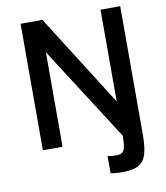

<svg xmlns="http://www.w3.org/2000/svg" viewBox="-101 -841 977 1133"><g transform="rotate(-10 387.5 -274.5)"><path d="M697 -758V8Q697 89 683 131.5Q669 174 635 191.5Q601 209 536 209Q503 209 470 203V100Q495 105 520 105Q544 105 556 97Q568 89 573.5 67Q579 45 579 2V-3L218 -566V0H100V-758H231L579 -208V-758Z"/></g></svg>

Font: Biryani SemiBold
Style: Regular
Weight: 600
Designer: Dan Reynolds and Mathieu Réguer
Foundry: Dan Reynolds and Mathieu Réguer
Version: Version 1.004; ttfautohint (v1.1) -l 5 -r 5 -G 72 -x 0 -D la